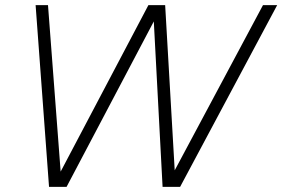

<svg xmlns="http://www.w3.org/2000/svg" viewBox="-20 -724 1094 744"><path d="M170 0 118 -704H166L215 -59L555 -704H620L657 -64L999 -704H1054L678 0H610L576 -641L238 0Z"/></svg>

Font: Prodigy Sans Light
Style: Italic
Weight: 300
Italic angle: -13°
Designer: Wei Huang
Foundry: Wei Huang
Version: Version 1.003; ttfautohint (v1.8.3)